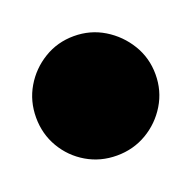

<svg xmlns="http://www.w3.org/2000/svg" viewBox="-119 -370 340 340"><g transform="rotate(-20 50.5 -200.5)"><path d="M-62 -200Q-62 -169 -47 -143.5Q-32 -118 -6.5 -103Q19 -88 50 -88Q81 -88 106.5 -103Q132 -118 147.5 -143.5Q163 -169 163 -200Q163 -231 147.5 -256.5Q132 -282 106.5 -297.5Q81 -313 50 -313Q19 -313 -6.5 -297.5Q-32 -282 -47 -256.5Q-62 -231 -62 -200Z"/></g></svg>

Font: Linefont Black
Style: Regular
Weight: 900
Monospace: yes
Version: Version 3.002;gftools[0.9.33]